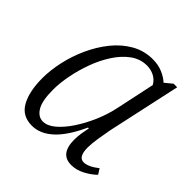

<svg xmlns="http://www.w3.org/2000/svg" viewBox="-151 -671 805 805"><g transform="rotate(45 251.5 -268.0)"><path d="M149 10Q91 10 65 -37Q39 -84 39 -162Q39 -209 50.5 -261.5Q62 -314 85 -364.5Q108 -415 141 -456Q174 -497 217 -521.5Q260 -546 311 -546Q343 -546 369 -535Q395 -524 412 -508L445 -535H466L395 -209Q390 -184 384.5 -149Q379 -114 379 -91Q379 -35 411 -35Q438 -35 476 -65L491 -41Q471 -21 441.5 -5.5Q412 10 382 10Q316 10 316 -74Q316 -95 319 -113Q322 -131 326 -151H321Q283 -68 240 -29Q197 10 149 10ZM169 -35Q195 -35 222.5 -58Q250 -81 275.5 -119.5Q301 -158 321 -204.5Q341 -251 351 -300L387 -469Q376 -489 356 -499.5Q336 -510 312 -510Q273 -510 240.5 -486.5Q208 -463 182.5 -424Q157 -385 140 -338.5Q123 -292 114 -245.5Q105 -199 105 -160Q105 -94 123 -64.5Q141 -35 169 -35Z"/></g></svg>

Font: Noto Serif SemiCondensed Light
Style: Italic
Weight: 300
Width: 4
Italic angle: -12°
Designer: Monotype Design Team
Foundry: Monotype Imaging Inc.
Version: Version 2.013; ttfautohint (v1.8.4.7-5d5b)